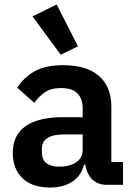

<svg xmlns="http://www.w3.org/2000/svg" viewBox="-20 -825 599 857"><path d="M458 0Q416 0 391.5 -24.5Q367 -49 361 -90H355Q342 -39 302 -13.5Q262 12 203 12Q123 12 80 -30Q37 -72 37 -142Q37 -223 95 -262.5Q153 -302 260 -302H349V-340Q349 -384 326 -408Q303 -432 252 -432Q207 -432 179.5 -412.5Q152 -393 133 -366L57 -434Q86 -479 134 -506.5Q182 -534 261 -534Q367 -534 422 -486Q477 -438 477 -348V-102H529V0ZM246 -81Q289 -81 319 -100Q349 -119 349 -156V-225H267Q167 -225 167 -161V-144Q167 -112 187.5 -96.5Q208 -81 246 -81ZM125 -752 233 -805 328 -618 251 -581Z"/></svg>

Font: IBM Plex Sans Thai Looped SemiBold
Style: Regular
Weight: 600
Designer: Mike Abbink, Paul van der Laan, Pieter van Rosmalen, Ben Mitchell, Mark Frömberg
Foundry: Bold Monday
Version: Version 1.1